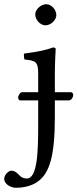

<svg xmlns="http://www.w3.org/2000/svg" viewBox="-68 -667 367 910"><path d="M113 -317V-230H37C28 -230 18 -215 18 -205C18 -199 21 -191 29 -191H113V-76C113 56 109 179 59 179C48 179 35 175 28 168C18 158 6 142 -16 142C-27 142 -48 162 -48 180C-48 209 -12 223 7 223C28 223 80 220 117 189C164 151 192 79 192 -110V-191H258C270 -191 279 -206 279 -217C279 -222 276 -230 267 -230H192V-321C192 -371 196 -435 196 -435C196 -439 191 -442 183 -442C155 -431 115 -422 46 -413C44 -407 46 -391 48 -385C102 -380 113 -374 113 -317ZM99 -599C99 -573 123 -547 147 -547C175 -547 199 -574 199 -595C199 -619 178 -647 151 -647C127 -647 99 -623 99 -599Z"/></svg>

Font: Libertinus Serif
Style: Regular
Weight: 400
Designer: Philipp H. Poll, Khaled Hosny
Foundry: Caleb Maclennan
Version: Version 7.050;RELEASE